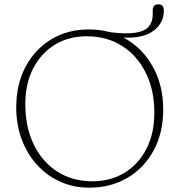

<svg xmlns="http://www.w3.org/2000/svg" viewBox="-20 -850 830 887"><path d="M392 -714Q441.5 -714 487 -701.5Q562 -692 605.2 -698.8Q648.5 -705.5 667 -727Q685.5 -748.5 685.5 -782V-802.5Q685.5 -830 711.5 -830Q737 -830 737 -801Q737 -744 689.5 -708Q642 -672 550 -676.5Q634.5 -632.5 684.2 -545Q734 -457.5 734 -344Q734 -237 690.2 -155.8Q646.5 -74.5 569.5 -28.8Q492.5 17 392.5 17Q319.5 17 258 -10.8Q196.5 -38.5 151 -88.5Q105.5 -138.5 80.2 -206.2Q55 -274 55 -354Q55 -460.5 98.2 -541.8Q141.5 -623 217.5 -668.8Q293.5 -714.5 392 -714ZM693 -328.5Q693 -434.5 653.2 -514.2Q613.5 -594 543.2 -638.2Q473 -682.5 380.5 -682.5Q297 -682.5 233 -643.2Q169 -604 133 -533.5Q97 -463 97 -369.5Q97 -262 136.2 -181.8Q175.5 -101.5 245.2 -57Q315 -12.5 407 -12.5Q491 -12.5 555.5 -52Q620 -91.5 656.5 -162.5Q693 -233.5 693 -328.5Z"/></svg>

Font: Fraunces 9pt Soft Thin
Style: Regular
Weight: 100
Version: Version 1.000;[b76b70a41]